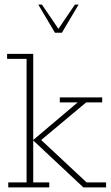

<svg xmlns="http://www.w3.org/2000/svg" viewBox="-20 -818 483 838"><path d="M125 -22H195V0H16V-22H96V-561H11V-583H125V-207L319 -371H241V-393H426V-371H356L148 -197L150 -216L358 -22H443V0H344L125 -205ZM220 -675 147 -798H163L235 -692L307 -798H323L250 -675Z"/></svg>

Font: Rokkitt Thin
Style: Regular
Weight: 250
Version: Version 3.103